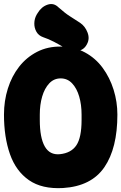

<svg xmlns="http://www.w3.org/2000/svg" viewBox="-20 -923 610 965"><path d="M570 -347Q570 -178 504.5 -82.5Q439 13 297 22Q191 28 125.5 -17.5Q60 -63 30 -148.5Q0 -234 0 -347Q0 -416 19.5 -478Q39 -540 76 -587.5Q113 -635 166.5 -662.5Q220 -690 287 -689Q354 -688 407 -659.5Q460 -631 496 -582Q532 -533 551 -472Q570 -411 570 -347ZM180 -320Q180 -231 205 -187Q230 -143 281 -148Q338 -154 364 -193Q390 -232 390 -320V-347Q390 -397 378 -438Q366 -479 342.5 -504Q319 -529 285 -529Q251 -529 227.5 -504Q204 -479 192 -438Q180 -397 180 -347ZM383 -808Q408 -791 420 -759.5Q432 -728 417 -701L416 -699Q400 -670 368.5 -667Q337 -664 306 -682Q278 -699 251 -713Q224 -727 197 -736Q174 -744 163 -763.5Q152 -783 152.5 -806Q153 -829 164 -849L169 -857Q188 -889 219 -899.5Q250 -910 274 -886Q308 -856 331 -841.5Q354 -827 383 -808Z"/></svg>

Font: Winky Sans ExtraBold
Style: Regular
Weight: 800
Designer: Simon Atzbach
Foundry: typofactur
Version: Version 1.205